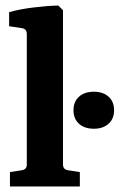

<svg xmlns="http://www.w3.org/2000/svg" viewBox="-20 -675 433 695"><path d="M208 -80Q208 -62 225 -59L269 -52V0H16V-52L60 -59Q77 -62 77 -79V-552Q77 -570 60 -573L13 -580V-631Q52 -642 101.5 -648Q151 -654 191 -655L208 -638ZM320 -209Q286 -209 266 -227Q246 -245 246 -276Q246 -307 266 -325Q286 -343 320 -343Q353 -343 373 -325Q393 -307 393 -276Q393 -245 373 -227Q353 -209 320 -209Z"/></svg>

Font: Rasa
Style: Regular
Weight: 400
Designer: Anna Giedrys (Yrsa+Rasa design), David Brezina (Yrsa art-direction, Rasa art-direction, design)
Foundry: Rosetta Type Foundry
Version: Version 2.004